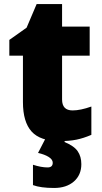

<svg xmlns="http://www.w3.org/2000/svg" viewBox="-20 -684 500 944"><path d="M336.9 -141.1Q375.5 -141.1 429.2 -160.2V-21Q390.6 -4.4 355.7 2.7Q320.8 9.8 273.9 9.8Q177.7 9.8 135.3 -37.4Q92.8 -84.5 92.8 -182.1V-410.2H25.9V-487.8L110.8 -547.9L160.2 -664.1H285.2V-553.2H420.9V-410.2H285.2V-194.8Q285.2 -141.1 336.9 -141.1ZM379.9 123Q379.9 176.3 343.3 208.3Q306.6 240.2 246.1 240.2Q179.7 240.2 142.1 226.1V126Q182.6 139.2 213.9 139.2Q239.3 139.2 239.3 116.2Q239.3 100.1 219.2 87.6Q199.2 75.2 167 67.9L202.1 0H301.3L296.9 14.2Q343.8 33.2 361.8 59.3Q379.9 85.4 379.9 123Z"/></svg>

Font: Open Sans ExtBd
Style: Bold
Weight: 800
Foundry: Ascender Corporation
Version: Version 1.10